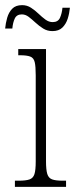

<svg xmlns="http://www.w3.org/2000/svg" viewBox="-37 -727 292 747"><path d="M21 0V-24H36Q64 -24 78 -29Q92 -34 97 -49.5Q102 -65 102 -99V-434Q102 -469 98 -485.5Q94 -502 80.5 -507Q67 -512 41 -512H34V-536H142V-100Q142 -66 147 -50Q152 -34 166 -29Q180 -24 207 -24H220V0ZM167 -606Q147 -606 131 -616Q115 -626 101 -639Q87 -652 74.5 -661.5Q62 -671 48 -671Q28 -671 20.5 -655Q13 -639 11 -616H-17Q-15 -637 -9 -658Q-3 -679 10.5 -693Q24 -707 49 -707Q68 -707 83.5 -697Q99 -687 112.5 -674Q126 -661 139.5 -651Q153 -641 168 -641Q189 -641 196.5 -658Q204 -675 206 -697H235Q233 -675 226.5 -654.5Q220 -634 206 -620Q192 -606 167 -606Z"/></svg>

Font: Noto Serif ExtraCondensed ExtraLight
Style: Regular
Weight: 200
Width: 2
Designer: Monotype Design Team
Foundry: Monotype Imaging Inc.
Version: Version 2.015